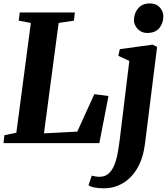

<svg xmlns="http://www.w3.org/2000/svg" viewBox="-22 -814 955 1092"><path d="M-2 0 3 -45 71 -59 153.5 -683.5 84.5 -696.5 90.5 -743H403.5L398.5 -696.5L311.5 -683.5L228 -55.5L417.5 -65.5L514.5 -278.5L595 -268L543 0ZM802.5 4.5Q792 86.5 759 142.8Q726 199 676.5 228Q627 257 569 257Q541 257 516.5 252.5Q492 248 481.5 239L500 185Q507.5 187.5 520.5 189.5Q533.5 191.5 543.5 191.5Q573.5 191.5 593.5 175Q613.5 158.5 626.2 129.2Q639 100 646.5 60.8Q654 21.5 659.5 -24L713.5 -467.5L651 -496.5L659.5 -534.5L845.5 -560L871.5 -547.5ZM814 -626.5Q782.5 -626.5 760.5 -650Q738.5 -673.5 740 -703Q741.5 -741.5 765 -768Q788.5 -794.5 830 -794.5Q866.5 -794.5 887 -771.5Q907.5 -748.5 907 -720.5Q906.5 -681.5 883.8 -654Q861 -626.5 814 -626.5Z"/></svg>

Font: Merriweather 36pt ExtraBold
Style: Italic
Weight: 800
Italic angle: -7.8°
Version: Version 2.101